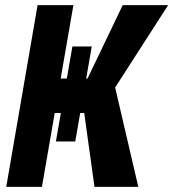

<svg xmlns="http://www.w3.org/2000/svg" viewBox="-20 -731 678 751"><path d="M127 -710.9H267.1L144 0H4.4ZM263.2 -549.3H338.9L274.4 -177.7H198.7ZM460 -710.9H637.7L366.2 -289.1H163.6L168 -423.8H322.3ZM305.2 -318.8 427.2 -402.3 521 0H349.6Z"/></svg>

Font: Roboto Condensed
Style: Bold Italic
Weight: 700
Italic angle: -12°
Designer: Christian Robertson
Foundry: Google
Version: Version 3.0